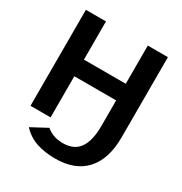

<svg xmlns="http://www.w3.org/2000/svg" viewBox="-203 -836 1128 1192"><g transform="rotate(30 361.0 -240.0)"><path d="M510.7 -294.9H210.9V0H66.9V-688H210.9V-414.1H510.7V-688H654.8V-114.3Q654.8 42 579.6 124.8Q504.4 207.5 361.8 207.5Q288.6 207.5 229.2 188Q169.9 168.5 124.5 120.1L237.3 59.6Q283.7 100.6 356.4 100.6Q436.5 100.6 473.6 46.9Q510.7 -6.8 510.7 -111.3Z"/></g></svg>

Font: Arial
Style: Bold
Weight: 700
Designer: Steve Matteson
Foundry: Ascender Corporation
Version: Version 2.00.3